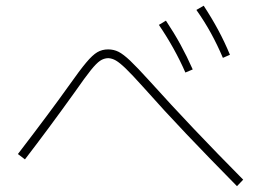

<svg xmlns="http://www.w3.org/2000/svg" viewBox="-20 -719 904 665"><path d="M530.3 -632.8 554.7 -647.5Q583 -605 605.2 -564.5Q627.4 -523.9 647.5 -478.5L622.1 -467.8Q585.4 -551.8 530.3 -632.8ZM660.2 -684.6 685.5 -699.2Q713.9 -655.8 735.8 -615Q757.8 -574.2 776.4 -529.3L752 -518.6Q732.4 -564.5 710.7 -604Q689 -643.6 660.2 -684.6ZM475.6 -418Q437 -460.9 416 -481.2Q395 -501.5 381.6 -509.3Q368.2 -517.1 354.5 -517.6Q339.4 -517.1 326.7 -508.5Q314 -500 294.7 -476.1Q275.4 -452.1 239.3 -400.4Q147.9 -272.9 66.4 -167L42 -185.5Q154.3 -332 216.8 -419.9Q256.8 -476.6 278.6 -502.4Q300.3 -528.3 316.9 -538.1Q333.5 -547.9 354.5 -547.9Q374 -547.9 390.6 -539.6Q407.2 -531.2 430.9 -508.8Q454.6 -486.3 497.1 -439.5Q644.5 -275.9 822.3 -96.7L800.8 -74.2Q701.7 -174.8 625.5 -254.9Q549.3 -335 475.6 -418Z"/></svg>

Font: Pretendard GOV Thin
Style: Regular
Weight: 100
Designer: Base glyphs from Inter by Rasmus Andersson; Hangeul glyphs from Noto Sans CJK(Source Han Sans) by Jang Soo-young and Kan
Foundry: Kil Hyung-jin
Version: Version 1.309